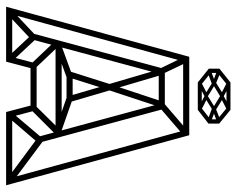

<svg xmlns="http://www.w3.org/2000/svg" viewBox="-93 -682 775 629"><g transform="rotate(90 294.5 -367.5)"><path d="M567 0 404 -595 423 -600 587 0ZM23 -1 9 -15 92 -93 107 -80ZM8 0V-20H182V0ZM171 -1 97 -80 112 -93 185 -15ZM182 0 163 -5 187 -96 206 -91ZM191 -80 116 -159 131 -172 205 -94ZM194 -80V-100H340V-80ZM123 -158 115 -176 230 -218 238 -200ZM2 0 166 -600 185 -595 22 0ZM347 0 323 -91 342 -96 366 -5ZM127 -162V-182H419V-162ZM108 -80 89 -85 206 -520 225 -515ZM359 -1 345 -15 427 -112 443 -99ZM347 0V-20H581V0ZM230 -198V-218H304V-198ZM338 -80 324 -94 413 -184 429 -171ZM232 -200 213 -206 258 -348 277 -343ZM296 -201 256 -338 275 -343 315 -207ZM415 -158 295 -200 304 -218 424 -176ZM568 -2 425 -108 438 -124 580 -18ZM257 -332 206 -506 225 -511 276 -338ZM431 -94 317 -515 336 -520 450 -99ZM206 -501 164 -588 182 -597 223 -511ZM275 -335 256 -341 313 -513 332 -508ZM206 -500V-520H336V-500ZM166 -580V-600H423V-580ZM330 -501 318 -517 410 -596 423 -581ZM376 -688 331 -725 340 -735 385 -698ZM250 -628 205 -664 214 -674 259 -638ZM205 -664V-699H219V-664ZM217 -660 209 -670 255 -687 260 -676ZM259 -631 249 -639 292 -661 301 -653ZM255 -675 209 -692 217 -702 260 -685ZM250 -628V-641H340V-628ZM292 -650 245 -679 253 -687 300 -658ZM214 -689 205 -699 250 -735 259 -725ZM331 -631 289 -653 298 -661 341 -639ZM254 -676 245 -684 290 -712 300 -704ZM298 -650 290 -658 337 -687 345 -679ZM292 -702 249 -724 259 -732 301 -710ZM340 -628 331 -638 376 -673 385 -663ZM336 -676 290 -704 300 -712 345 -684ZM250 -722V-735H340V-722ZM374 -660 331 -676 336 -687 382 -670ZM298 -702 289 -710 331 -732 341 -724ZM336 -675 331 -685 374 -702 382 -692ZM371 -663V-698H385V-663Z"/></g></svg>

Font: Octagon Variable
Style: Regular
Weight: 400
Designer: Alexander Royter, Emma Schmalisch, Felix Willnauer, Friederike Temme, Greta Wachholz, Jason Tsiakas, Julia Baskal, Julia
Foundry: Type Design @ HAW Hamburg
Version: Version 1.000